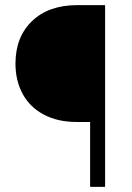

<svg xmlns="http://www.w3.org/2000/svg" viewBox="-20 -731 515 751"><path d="M332.5 0V-253.9H279.8Q206.5 -253.9 152.3 -282.2Q98.1 -310.5 69.3 -362.5Q40.5 -414.6 40.5 -482.4Q40.5 -586.4 105.5 -648.7Q170.4 -710.9 281.7 -710.9H391.1V0Z"/></svg>

Font: Roboto-Light
Style: Regular
Weight: 300
Designer: Google
Version: Version 2.137; 2017